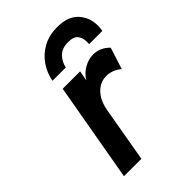

<svg xmlns="http://www.w3.org/2000/svg" viewBox="-218 -838 933 933"><g transform="rotate(-45 249.0 -371.0)"><path d="M69.4 0 159.4 -511H279.2L269.6 -459.4Q287.6 -488.6 318.2 -506.4Q348.8 -524.2 381.2 -524.2Q429.5 -524.2 465.6 -487.2L430 -375.6Q413.9 -389.8 393.7 -397.6Q373.5 -405.4 353 -405.4Q324.6 -405.4 301.2 -390.8Q277.8 -376.1 261.6 -349.3Q245.5 -322.5 239 -285.6L189.2 0ZM151.8 -573.6Q159.8 -618.4 185.6 -656.8Q211.4 -695.1 253.4 -718.5Q295.3 -742 352.2 -742Q426 -742 461.8 -702.7Q497.6 -663.4 497.6 -608.4Q497.6 -600.3 496.9 -591.5Q496.1 -582.6 494.6 -573.6H403.4Q403.8 -577.2 404 -581.3Q404.2 -585.4 404.2 -589Q404.2 -615.7 390.5 -634.2Q376.8 -652.8 338 -652.8Q295.1 -652.8 272.1 -628.7Q249.1 -604.6 243.4 -573.6Z"/></g></svg>

Font: Overpass
Style: Italic
Weight: 400
Italic angle: -10°
Designer: Delve Withrington, Dave Bailey, Thomas Jockin
Foundry: Delve Fonts LLC
Version: Version 4.000